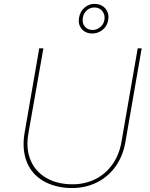

<svg xmlns="http://www.w3.org/2000/svg" viewBox="-20 -944 759 969"><path d="M104 -273 178 -700H199L123 -269Q111 -199 131 -144Q151 -89 199.5 -55Q248 -21 318 -15Q388 -9 446 -33Q504 -57 542.5 -107.5Q581 -158 593 -228L675 -700H695L613 -228Q600 -152 558.5 -97.5Q517 -43 454 -16.5Q391 10 315 4Q238 -3 185.5 -39Q133 -75 112 -135.5Q91 -196 104 -273ZM379 -855Q384 -887 408.5 -907Q433 -927 465 -924Q497 -921 514.5 -897.5Q532 -874 526 -843Q521 -811 496 -792Q471 -773 439 -775Q407 -778 390 -801Q373 -824 379 -855ZM507 -844Q511 -868 498 -886Q485 -904 462 -906Q438 -908 420 -893.5Q402 -879 398 -854Q394 -829 406.5 -812Q419 -795 442 -793Q465 -791 484 -805.5Q503 -820 507 -844Z"/></svg>

Font: Fixel Italic Variable Display Thin
Style: Italic
Weight: 100
Italic angle: -10°
Designer: AlfaBravo + MacPaw
Foundry: Kyrylo Tkachov, Marchela Mozhyna, Serhii Makarenko, Maria Weinstein, Zakhar Kryvoshyya
Version: Version 1.210;Glyphs 3.2 (3217)